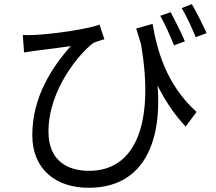

<svg xmlns="http://www.w3.org/2000/svg" viewBox="-20 -839 1040 925"><path d="M715 -724 636.2 -701.5C695.9 -496.6 763.6 -347.4 874.4 -229.3L926.9 -299.8C779.2 -432.4 735.8 -602.7 715 -724ZM89.8 -670.5 95.9 -586.4C116.3 -589.6 133.1 -592.2 152.1 -594.6C188.4 -599.4 270.7 -609.1 321.2 -617.4C233.2 -517.9 135.6 -374.2 135.6 -188C135.6 -22.3 249.8 65.7 407.3 65.7C720.8 65.7 777.2 -243.4 725.3 -529.1L652.3 -664.2C728.7 -272.4 647.2 -16 409.1 -16C306.7 -16 213.5 -63.2 213.5 -204.7C213.5 -410 366.6 -585.3 429.6 -632C444.4 -639 469.7 -645.7 482.9 -649.9L459.5 -720.5C400.8 -697.9 232.4 -674.3 143.5 -670.5C125.2 -669.5 104.5 -669.5 89.8 -670.5ZM802.3 -780.2 752.1 -762.9C774.1 -724.7 800.5 -665.2 818.5 -620.4L870.8 -639.9C853.7 -680.9 822.1 -742.9 802.3 -780.2ZM904.4 -819 855.4 -800.2C878.2 -762.9 904.5 -704.7 922.8 -659.9L975.4 -679.3C956.3 -721.2 925.8 -782.3 904.4 -819Z"/></svg>

Font: Source Han Sans JP VF
Style: Regular
Weight: 250
Designer: Ryoko NISHIZUKA 西塚涼子 (kana, bopomofo & ideographs); Paul D. Hunt (Latin, Greek & Cyrillic); Sandoll Communications 산돌커뮤니
Foundry: Adobe
Version: Version 2.004;hotconv 1.0.118;makeotfexe 2.5.65603